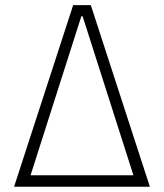

<svg xmlns="http://www.w3.org/2000/svg" viewBox="-20 -713 626 733"><path d="M33.7 0 259.3 -693.4H326.7L552.2 0ZM96.7 -43.9H489.3L295.4 -650.9H290.5Z"/></svg>

Font: Cascadia Mono ExtraLight
Style: Regular
Weight: 200
Monospace: yes
Designer: Aaron Bell
Foundry: Saja Typeworks
Version: Version 2404.023; ttfautohint (v1.8.4)